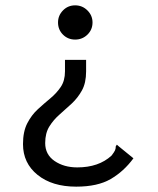

<svg xmlns="http://www.w3.org/2000/svg" viewBox="-20 -577 590 718"><path d="M261 -557Q288 -557 307 -538Q326 -519 326 -493Q326 -466 307 -447.5Q288 -429 261 -429Q234 -429 215.5 -447.5Q197 -466 197 -493Q197 -519 215.5 -538Q234 -557 261 -557ZM302 -310Q302 -267 286.5 -239Q271 -211 248.5 -190Q226 -169 203 -149Q180 -129 164.5 -104Q149 -79 149 -42Q149 1 184 25Q219 49 269 49Q349 49 397 5Q407 -8 410 -14.5Q413 -21 413 -30L417 -36L425 -29L479 15Q443 64 394 92.5Q345 121 265 121Q175 121 120.5 77Q66 33 66 -38Q66 -85 82 -116Q98 -147 121.5 -168.5Q145 -190 168 -209Q191 -228 207 -251.5Q223 -275 223 -310V-353H302Z"/></svg>

Font: Inconsolata SemiExpanded Medium
Style: Regular
Weight: 500
Width: 6
Monospace: yes
Designer: Raph Levien, Cyreal, Brenton Simpson
Foundry: Raph Levien, Cyreal, Google
Version: Version 3.001; ttfautohint (v1.8.2.53-6de2)